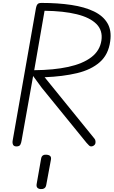

<svg xmlns="http://www.w3.org/2000/svg" viewBox="-20 -999 775 1310"><path d="M732 -717.5Q720 -627 661 -575Q602 -523 505.8 -500Q409.5 -477 284.5 -472L624.5 -53Q630.5 -46 631.5 -35.8Q632.5 -25.5 630 -18Q627 -10.5 619 -5.2Q611 0 601.5 0Q595 0 588.2 -5.8Q581.5 -11.5 570.5 -24.5L265 -400L206 -480.5L127.5 -41Q125 -24 118.8 -12Q112.5 0 92 0Q74.5 0 69 -11.8Q63.5 -23.5 66.5 -40.5L225.5 -944.5Q228.5 -961.5 235.8 -970.2Q243 -979 263.5 -979Q376 -979 467 -965.2Q558 -951.5 621 -921Q684 -890.5 713.2 -840.5Q742.5 -790.5 732 -717.5ZM213.5 -520Q346.5 -521 445.5 -542.5Q544.5 -564 603 -608.5Q661.5 -653 672 -723Q682 -791 638 -835.2Q594 -879.5 503.8 -901.8Q413.5 -924 284 -925.5ZM256 291Q241.5 289.5 234.2 281Q227 272.5 230.5 254L260.5 83.5Q263.5 66.5 273.8 60.8Q284 55 299.5 56.5Q314.5 58 322.5 65.8Q330.5 73.5 327.5 90.5L295.5 263Q292.5 280 281.5 286.2Q270.5 292.5 256 291Z"/></svg>

Font: Edu QLD Hand
Style: Regular
Weight: 400
Designer: Tina and Corey Anderson, Eben Sorkin
Foundry: Sorkin Type Co.
Version: Version 2.000